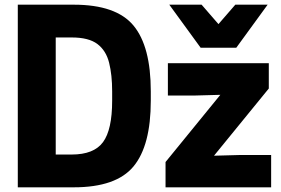

<svg xmlns="http://www.w3.org/2000/svg" viewBox="-20 -800 1202 820"><path d="M56 0ZM295 0H56V-780H295Q476 -780 550 -691Q624 -602 624 -410V-370Q624 -178 550 -89Q476 0 295 0ZM286 -140Q381 -140 420 -193Q459 -246 459 -370V-410Q459 -480 446 -532Q433 -584 396 -612Q359 -640 286 -640H218V-140ZM1138 0H687V-108L921 -395L811 -392H697V-530H1128V-422L894 -135L1004 -138H1138ZM1089 -596ZM989 -596H837L703 -780H841L913 -697L985 -780H1123Z"/></svg>

Font: Tanohe Sans
Style: Bold
Weight: 700
Designer: Village Type and Design LLC & Cristiano Sobral
Foundry: Cooper Hewitt Smithsonian Design Museum
Version: Version 1.00;September 29, 2021;FontCreator 13.0.0.2655 64-b